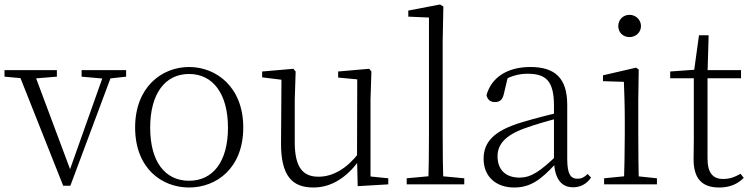

<svg xmlns="http://www.w3.org/2000/svg" viewBox="-28 -820 3344 854"><path d="M253 6H285L477 -508H440L281 -60L276 -48H291L119 -508H49ZM-8 -479 91 -470H114L225 -479V-508H-8ZM335 -479 436 -470H452L533 -479V-508H335Z M813 14C935 14 1054 -72 1054 -253C1054 -433 934 -522 813 -522C692 -522 573 -433 573 -253C573 -72 691 14 813 14ZM813 -16C706 -16 640 -101 640 -252C640 -403 706 -491 813 -491C919 -491 986 -403 986 -252C986 -101 919 -16 813 -16Z M1366 14C1448 14 1515 -33 1567 -103H1585L1566 -137C1515 -71 1453 -34 1389 -34C1320 -34 1283 -74 1283 -188V-377L1287 -502L1277 -514L1138 -502V-476L1243 -463L1224 -478L1222 -185C1221 -37 1272 14 1366 14ZM1563 8 1699 0V-27L1620 -35V-377L1624 -502L1614 -514L1476 -502V-475L1561 -467L1560 -117V-116Z M1781 0H2037V-27L1919 -38H1900L1781 -27ZM1877 0H1944C1942 -59 1941 -156 1941 -226V-637L1944 -791L1929 -800L1788 -773V-746L1880 -742V-226C1880 -156 1879 -59 1877 0Z M2259 14C2331 14 2377 -20 2441 -89H2460L2454 -134C2373 -55 2332 -30 2283 -30C2224 -30 2185 -62 2185 -125C2185 -175 2216 -217 2305 -249C2354 -267 2412 -283 2465 -297V-321C2411 -309 2350 -293 2293 -276C2169 -239 2123 -188 2123 -114C2123 -31 2182 14 2259 14ZM2521 13C2553 13 2581 -1 2601 -30L2586 -46C2570 -31 2558 -25 2541 -25C2511 -25 2495 -44 2495 -113V-354C2495 -473 2440 -522 2331 -522C2229 -522 2158 -476 2136 -397C2140 -377 2153 -366 2173 -366C2194 -366 2207 -375 2213 -402L2232 -482L2196 -454C2239 -481 2278 -492 2318 -492C2398 -492 2436 -463 2436 -350V-102C2439 -30 2465 13 2521 13Z M2659 0H2894V-27L2789 -38H2770L2659 -27ZM2747 0H2814C2812 -48 2811 -159 2811 -226V-377L2813 -511L2801 -519L2654 -485V-459L2747 -456C2749 -405 2751 -349 2751 -281V-226C2751 -159 2749 -48 2747 0ZM2772 -655C2799 -655 2823 -675 2823 -704C2823 -733 2799 -754 2772 -754C2744 -754 2722 -733 2722 -704C2722 -675 2744 -655 2772 -655Z M3088 -472H3268V-508H3088ZM3171 14C3217 14 3253 -1 3280 -29L3266 -47C3239 -32 3219 -24 3188 -24C3143 -24 3119 -51 3119 -115V-493L3124 -663H3081L3058 -496L3078 -511L2953 -502V-472H3058V-196C3058 -161 3057 -142 3057 -112C3057 -28 3092 14 3171 14Z"/></svg>

Font: Source Han Serif TW VF
Style: Regular
Weight: 250
Designer: Ryoko NISHIZUKA 西塚涼子 (kana & ideographs); Frank Grießhammer (Latin, Greek & Cyrillic); Wenlong ZHANG 张文龙 (bopomofo); San
Foundry: Adobe
Version: Version 2.002;hotconv 1.1.0;makeotfexe 2.6.0